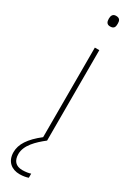

<svg xmlns="http://www.w3.org/2000/svg" viewBox="-250 -804 705 971"><g transform="rotate(30 102.5 -318.0)"><path d="M103 -787C83 -787 78 -772 78 -756C78 -739 83 -725 103 -725C127 -725 130 -739 130 -756C130 -772 127 -787 103 -787ZM24 65C24 14 70 -30 116 -66V-594H90V-71C26 -21 -2 23 -2 69C-2 124 34 151 80 151C101 151 119 147 130 143V119C119 123 101 126 82 126C43 126 24 104 24 65Z"/></g></svg>

Font: Noto Sans Malayalam UI Thin
Style: Regular
Weight: 100
Designer: Jelle Bosma - Monotype Design Team
Foundry: Monotype Imaging Inc.
Version: Version 2.104